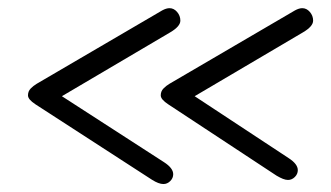

<svg xmlns="http://www.w3.org/2000/svg" viewBox="-20 -534 810 470"><path d="M685 -93.5Q679.5 -93.5 672.5 -96.2Q665.5 -99 657 -104L392 -278.5Q373.5 -290.5 373.5 -300.5Q373.5 -310.5 380 -317.2Q386.5 -324 395 -329L702 -508.5Q712 -514 720 -514Q730.5 -514 738.5 -504.8Q746.5 -495.5 746.5 -483.5Q746.5 -469.5 722 -455L456.5 -298.5L686.5 -147Q709 -132.5 709 -117.5Q709 -108 701.8 -100.8Q694.5 -93.5 685 -93.5ZM380 -83.5Q368.5 -83.5 352 -94L67 -278.5Q48.5 -290.5 48.5 -300.5Q48.5 -310.5 55 -317.2Q61.5 -324 70 -329L377 -508.5Q387 -514 395 -514Q405.5 -514 413.5 -504.8Q421.5 -495.5 421.5 -483.5Q421.5 -469.5 397 -455L131.5 -298.5L381.5 -137Q404 -122.5 404 -107.5Q404 -98 396.8 -90.8Q389.5 -83.5 380 -83.5Z"/></svg>

Font: Edu NSW ACT Hand
Style: Regular
Weight: 400
Designer: Tina and Corey Anderson, Eben Sorkin, Mirko Velimirovic
Foundry: Sorkin Type Co.
Version: Version 2.000